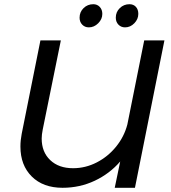

<svg xmlns="http://www.w3.org/2000/svg" viewBox="-20 -892 814 912"><path d="M466 -826Q466 -801 446.5 -781.5Q427 -762 402 -762Q383 -762 370.5 -775Q358 -788 358 -808Q358 -835 377 -853.5Q396 -872 423 -872Q442 -872 454 -859Q466 -846 466 -826ZM637 -826Q637 -801 618 -781.5Q599 -762 574 -762Q555 -762 542.5 -775Q530 -788 530 -808Q530 -835 549 -853.5Q568 -872 595 -872Q614 -872 625.5 -859.5Q637 -847 637 -826ZM77 -196Q77 -225 83 -256L172 -700H269L183 -277Q178 -252 178 -234Q178 -170 218.5 -131.5Q259 -93 327 -93Q386 -93 439.5 -120.5Q493 -148 531.5 -195.5Q570 -243 585 -301L665 -700H761L621 0H525L551 -125Q501 -67 430 -33.5Q359 0 277 0Q185 0 131 -53.5Q77 -107 77 -196Z"/></svg>

Font: TypoPRO Montserrat Alternates
Style: Italic
Weight: 400
Italic angle: -11.3°
Designer: Julieta Ulanovsky
Foundry: Julieta Ulanovsky
Version: Version 6.001